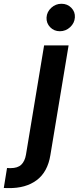

<svg xmlns="http://www.w3.org/2000/svg" viewBox="-120 -784 413 1008"><path d="M111.5 -545.5H240.1L144.5 30.2Q130.3 118.6 72.8 161.8Q15.3 204.9 -76 203.5Q-81.3 203.5 -87.2 203.3Q-93 203.1 -100.1 202.8L-83.1 98Q-77.8 98.4 -73.5 98.5Q-69.2 98.7 -64.6 98.7Q-27.3 98.7 -8.5 80.8Q10.3 62.9 16.3 28.4ZM194.2 -620Q163.7 -620 143.3 -641.2Q122.9 -662.3 124.3 -692.1Q126.1 -721.9 149.1 -743.1Q172.2 -764.2 202.8 -764.2Q233.7 -764.2 254.4 -743.1Q275.2 -721.9 273.1 -692.1Q271 -662.3 248 -641.2Q225.1 -620 194.2 -620Z"/></svg>

Font: Inter UI Semi Bold
Style: Italic
Weight: 600
Italic angle: -9.39999°
Designer: Rasmus Andersson
Foundry: rsms
Version: 3.2;8d6f07862